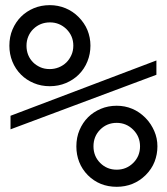

<svg xmlns="http://www.w3.org/2000/svg" viewBox="-20 -719 642 739"><path d="M171.4 -387.2Q138.2 -387.2 109.9 -399.2Q81.5 -411.1 61 -431.6Q39.1 -453.6 27.6 -482.2Q16.1 -510.7 16.1 -543Q16.1 -577.6 28.3 -606Q40.5 -634.3 61 -654.8Q81.5 -675.3 109.9 -687.3Q138.2 -699.2 171.9 -699.2Q203.1 -699.2 231.9 -687.5Q260.3 -675.8 282.2 -653.8Q293.5 -642.6 302.2 -629.6Q311 -616.7 316.4 -603.5Q328.1 -574.7 328.1 -543.5Q328.1 -511.2 316.4 -482.4Q304.7 -453.6 283.2 -432.1Q262.7 -411.6 233.9 -399.4Q205.1 -387.2 171.4 -387.2ZM171.4 -453.1Q189.5 -453.1 206.1 -459.7Q222.7 -466.3 235.8 -479Q247.1 -490.2 254.6 -506.6Q262.2 -522.9 262.2 -543.5Q262.2 -580.6 235.8 -606.9Q209 -632.8 172.4 -632.8Q134.8 -632.8 108.4 -607.4Q96.2 -595.7 89.1 -579.1Q82 -562.5 82 -543Q82 -504.4 107.9 -478.5Q118.7 -467.8 134.8 -460.4Q150.9 -453.1 171.4 -453.1ZM20.5 -273.4 582 -486.3V-431.2L20.5 -221.2ZM429.2 0Q362.8 0 317.9 -44.9Q295.9 -67.4 284.9 -95.5Q273.9 -123.5 273.9 -155.3Q273.9 -189.9 286.1 -218.5Q298.3 -247.1 318.8 -267.6Q339.4 -288.1 367.7 -300Q396 -312 429.2 -312Q460.9 -312 488.8 -300.3Q516.6 -288.6 539.1 -266.1Q551.8 -253.4 560.1 -240.2Q568.4 -227.1 573.7 -214.8Q585.9 -187 585.9 -155.8Q585.9 -125 575 -96.7Q564 -68.4 540.5 -44.9Q517.6 -22.5 489.5 -11.2Q461.4 0 429.2 0ZM429.2 -65.9Q466.8 -65.9 493.2 -92.3Q519 -118.2 519 -155.8Q519 -193.4 492.7 -219.7Q466.3 -246.1 429.2 -246.1Q391.6 -246.1 365.7 -220.2Q339.8 -194.3 339.8 -155.8Q339.8 -117.7 365.7 -91.8Q391.6 -65.9 429.2 -65.9Z"/></svg>

Font: Hack
Style: Regular
Weight: 400
Monospace: yes
Designer: Christopher Simpkins
Foundry: Christopher Simpkins
Version: Version 2.019; ttfautohint (v1.4.1) -l 4 -r 80 -G 350 -x 0 -